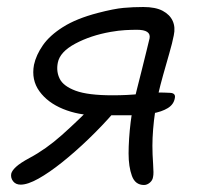

<svg xmlns="http://www.w3.org/2000/svg" viewBox="-20 -517 575 548"><path d="M391 11Q366 11 356.5 -15Q347 -41 347 -79Q347 -98 348.5 -121.5Q350 -145 353 -169Q356 -193 359 -212Q363 -231 370 -259Q377 -287 384.5 -316.5Q392 -346 398 -371Q404 -396 407 -408Q409 -420 400 -426Q391 -432 371 -432Q355 -432 337 -431Q319 -430 296 -426Q239 -416 195 -392.5Q151 -369 145 -338Q140 -313 150.5 -292Q161 -271 196 -258Q231 -245 301 -245Q322 -245 342.5 -246Q363 -247 381 -249Q399 -251 411 -252Q423 -253 426 -253Q450 -253 466 -252Q482 -251 479 -237Q476 -219 459 -208.5Q442 -198 414 -193Q386 -188 349 -188H255Q204 -188 160 -206Q116 -224 92.5 -256.5Q69 -289 77 -332Q83 -360 102.5 -388Q122 -416 160 -440Q198 -464 259 -480Q305 -492 332.5 -494.5Q360 -497 389 -497Q424 -497 444.5 -486Q465 -475 473 -457Q481 -439 476 -416Q472 -395 463 -364Q454 -333 445.5 -302.5Q437 -272 432 -250Q427 -226 423 -199.5Q419 -173 417 -147.5Q415 -122 415 -101Q415 -77 417 -49Q419 -21 417 -13Q416 -3 408 4Q400 11 391 11ZM39 10Q25 10 17.5 0.5Q10 -9 12 -21Q14 -30 26 -41Q38 -52 64 -66Q111 -91 156.5 -131.5Q202 -172 251 -222L305 -196Q271 -157 232.5 -120Q194 -83 157 -53.5Q120 -24 89.5 -7Q59 10 39 10Z"/></svg>

Font: Shantell Sans Light
Style: Italic
Weight: 300
Italic angle: -11°
Designer: Stephen Nixon, Anya Danilova, Shantell Martin
Foundry: Arrow Type
Version: Version 1.008;[ac192a2d6]